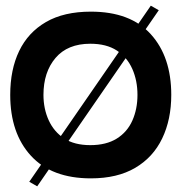

<svg xmlns="http://www.w3.org/2000/svg" viewBox="-20 -614 640 676"><path d="M83 26 511 -594 539 -578 111 42ZM300 14Q162 14 89 -65.5Q16 -145 16 -280Q16 -369 47.5 -434.5Q79 -500 142 -536.5Q205 -573 300 -573Q439 -573 511 -493.5Q583 -414 583 -280Q583 -193 551 -126.5Q519 -60 456 -23Q393 14 300 14ZM298 -103Q354 -103 391 -126Q428 -149 446 -189.5Q464 -230 464 -280Q464 -330 446 -371Q428 -412 391.5 -436Q355 -460 298 -460Q218 -460 175.5 -410Q133 -360 133 -280Q133 -231 151.5 -190.5Q170 -150 206 -126.5Q242 -103 298 -103Z"/></svg>

Font: Darker Grotesque Light ExtraBold
Style: Regular
Weight: 800
Version: Version 1.000;gftools[0.9.28]